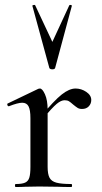

<svg xmlns="http://www.w3.org/2000/svg" viewBox="-20 -750 409 770"><path d="M283 -395Q306 -395 326 -381.5Q346 -368 346 -349Q346 -334 336 -323.5Q326 -313 309 -313Q298 -313 291 -317.5Q284 -322 273 -331Q263 -340 256.5 -344Q250 -348 239 -348Q225 -348 207.5 -333.5Q190 -319 149 -271L143 -282Q197 -347 227.5 -371Q258 -395 283 -395ZM43 -12Q68 -12 80.5 -17.5Q93 -23 97.5 -37.5Q102 -52 102 -81V-276Q102 -309 94.5 -323.5Q87 -338 69 -338Q52 -338 16 -324H14Q11 -324 9.5 -329Q8 -334 11 -335L134 -394L140 -395Q150 -395 160.5 -371.5Q171 -348 171 -310V-81Q171 -52 178.5 -37.5Q186 -23 206 -17.5Q226 -12 266 -12Q269 -12 269 -6Q269 0 266 0Q233 0 213 -1L137 -2L81 -1Q67 0 43 0Q40 0 40 -6Q40 -12 43 -12ZM121 -729 190 -582 258 -729Q260 -731 264.5 -730Q269 -729 268 -726L201 -477Q199 -472 190 -472Q181 -472 178 -477L110 -726Q109 -729 114.5 -730Q120 -731 121 -729Z"/></svg>

Font: Cormorant Garamond Medium
Style: Regular
Weight: 500
Designer: Christian Thalmann (Catharsis Fonts)
Foundry: Catharsis Fonts
Version: Version 4.000